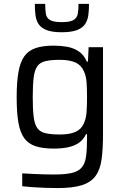

<svg xmlns="http://www.w3.org/2000/svg" viewBox="-20 -750 630 976"><path d="M272.9 206Q240.9 206 207.3 204.7Q173.6 203.5 143.7 201.4Q113.8 199.4 93 196.8V131.2Q117.1 132.7 145.8 134.1Q174.5 135.6 203.1 136.3Q231.6 137 255.4 137Q312.5 137 345.7 129Q378.9 121 395.8 101Q412.6 81 417.5 45Q422.4 9 422.4 -47V-68H417.3Q404.2 -40.2 381.1 -24.1Q357.9 -8 325.9 -1.4Q294 5.3 253.2 5.3Q197.3 5.3 160.8 -6.8Q124.3 -18.8 103.3 -47.6Q82.3 -76.3 73.5 -127Q64.7 -177.7 64.7 -255Q64.7 -332.8 73.8 -383.8Q82.8 -434.7 103.8 -464.1Q124.8 -493.4 161.4 -505.7Q197.9 -518 253.7 -518Q287.7 -518 320.7 -512.3Q353.6 -506.5 380.2 -488.9Q406.8 -471.3 421.3 -436.8H427L430.5 -510H503.6V-66Q503.6 8.1 496.4 60.2Q489.2 112.4 465.8 144.4Q442.5 176.4 396.8 191.2Q351 206 272.9 206ZM284.9 -66.4Q334.5 -66.4 364 -79.7Q393.4 -93 405.8 -121.8Q417.3 -146.3 419.9 -179Q422.4 -211.7 422.4 -255.5Q422.4 -298.4 420.1 -330.9Q417.8 -363.4 407.2 -386Q393.9 -418.2 364 -432Q334.1 -445.8 284.9 -445.8Q239.3 -445.8 211.7 -439.4Q184 -433 170.1 -413.9Q156.1 -394.7 151.3 -356.9Q146.4 -319 146.4 -255.5Q146.4 -192.6 151.3 -155Q156.1 -117.4 170.1 -98.3Q184 -79.1 211.7 -72.8Q239.3 -66.4 284.9 -66.4ZM294 -586.1Q245.2 -586.1 217.3 -596.9Q189.5 -607.7 176.6 -626.9Q163.7 -646.2 160.4 -672.5Q157 -698.8 157 -730.4H209.8Q209.8 -700.2 213.2 -679.5Q216.7 -658.7 234.4 -648.1Q252.2 -637.5 293.7 -637.5Q335.6 -637.5 353.5 -648.1Q371.3 -658.7 375.3 -679.5Q379.2 -700.2 379.2 -730.4H432.5Q432.5 -698.8 428.9 -672.5Q425.3 -646.2 412.2 -626.9Q399.1 -607.7 371 -596.9Q342.8 -586.1 294 -586.1Z"/></svg>

Font: Saira Thin
Style: Regular
Weight: 100
Designer: Hector Gatti with collaboration of the Omnibus-Type team
Foundry: Omnibus-Type
Version: Version 1.101